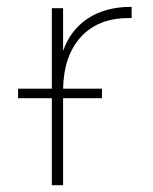

<svg xmlns="http://www.w3.org/2000/svg" viewBox="-20 -543 449 563"><path d="M132 0V-255H33V-283H132V-519H165V-394Q187 -456 238.5 -489.5Q290 -523 366 -523V-490Q360 -490 357 -490Q268 -490 217.5 -435Q167 -380 165 -283H279V-255H165V0Z"/></svg>

Font: Montserrat ExtraLight
Style: Regular
Weight: 200
Designer: Julieta Ulanovsky
Foundry: Julieta Ulanovsky
Version: Version 9.000; ttfautohint (v1.8.4.7-5d5b)